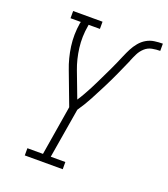

<svg xmlns="http://www.w3.org/2000/svg" viewBox="-135 -831 812 927"><g transform="rotate(20 271.0 -367.5)"><path d="M100 0V-37H180L222 -292L159 -459Q159 -459 159 -459Q159 -459 159 -459Q138 -513 130 -571.5Q122 -630 132 -691L134 -698H81V-735H232V-698H174L173 -691Q163 -634 170 -578Q177 -522 196 -472L246 -340Q258 -358 269 -377.5Q280 -397 290 -416Q300 -435 309.5 -455Q319 -475 328.5 -494.5Q338 -514 347.5 -534Q357 -554 365.5 -573.5Q374 -593 382.5 -613Q391 -633 401 -652.5Q411 -672 425.5 -689.5Q440 -707 459 -718Q478 -729 499.5 -732Q521 -735 542 -735V-698Q522 -698 501 -694Q480 -690 464 -675.5Q448 -661 438.5 -642Q429 -623 421 -603V-602Q404 -563 386 -523.5Q368 -484 348.5 -445.5Q329 -407 308.5 -368.5Q288 -330 263 -294L220 -37H295V0Z"/></g></svg>

Font: Iosevka Curly Slab XLtObl
Style: Regular
Weight: 200
Italic angle: -9°
Monospace: yes
Designer: Belleve Invis
Foundry: Belleve Invis
Version: Version 11.1.0; ttfautohint (v1.8.3)